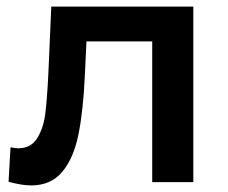

<svg xmlns="http://www.w3.org/2000/svg" viewBox="-20 -554 692 584"><path d="M568 -534V0H443V-428H243L238 -322Q233 -216 218.5 -144.5Q204 -73 169.5 -31.5Q135 10 75 10Q47 10 6 -1L12 -106Q26 -103 36 -103Q74 -103 93 -133.5Q112 -164 117.5 -206.5Q123 -249 127 -328L136 -534Z"/></svg>

Font: mBank SemiBold
Style: Regular
Weight: 600
Designer: Julieta Ulanovsky
Foundry: Julieta Ulanovsky
Version: Version 7.200